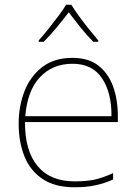

<svg xmlns="http://www.w3.org/2000/svg" viewBox="-20 -783 580 813"><path d="M287 -538Q355 -538 397 -505Q439 -472 459 -416.5Q479 -361 479 -291V-266H86Q85 -145 139 -80Q193 -15 296 -15Q344 -15 378.5 -22Q413 -29 459 -50V-23Q421 -6 382.5 2Q344 10 296 10Q213 10 160.5 -25Q108 -60 83.5 -121Q59 -182 59 -259Q59 -334 84 -397.5Q109 -461 159.5 -499.5Q210 -538 287 -538ZM287 -513Q203 -513 149.5 -456.5Q96 -400 87 -291H452Q453 -390 412 -451.5Q371 -513 287 -513ZM282 -763Q294 -743 314 -715.5Q334 -688 356 -660.5Q378 -633 396 -612V-606H375Q347 -634 319.5 -668.5Q292 -703 271 -731Q250 -703 221.5 -668.5Q193 -634 165 -606H144V-612Q163 -633 185 -660.5Q207 -688 227.5 -715.5Q248 -743 260 -763Z"/></svg>

Font: Noto Sans Myanmar UI Thin
Style: Regular
Weight: 100
Designer: Monotype Design Team
Foundry: Monotype Imaging Inc.
Version: Version 2.103; ttfautohint (v1.8.4.7-5d5b)